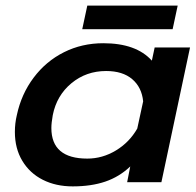

<svg xmlns="http://www.w3.org/2000/svg" viewBox="-20 -649 700 684"><path d="M291 -629H613L595 -545H273ZM33 -179Q33 -210 40 -239Q56 -314 100 -372.5Q144 -431 208 -463Q272 -495 348 -495Q465 -495 521 -433L531 -480H657L555 0H433L444 -56Q405 -19 355 -2Q305 15 239 15Q179 15 132.5 -8.5Q86 -32 59.5 -76Q33 -120 33 -179ZM469 -191 490 -288Q485 -338 451 -367Q417 -396 358 -396Q287 -396 234.5 -352.5Q182 -309 168 -239Q163 -211 163 -193Q163 -84 291 -84Q345 -84 393 -113Q441 -142 469 -191Z"/></svg>

Font: Prompt Medium
Style: Italic
Weight: 500
Italic angle: -12°
Designer: Katatrad Team
Foundry: CadsonDemak
Version: Version 1.001